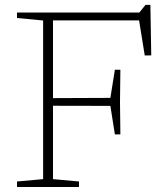

<svg xmlns="http://www.w3.org/2000/svg" viewBox="-20 -748 664 768"><path d="M461.5 -469 460 -339.5 461.5 -210.5H439.5L421.5 -324.5L183.5 -325V-355.5L421.5 -356.5L439.5 -469ZM562 -728.5H581.5L585 -526.5L559 -526L532.5 -690L556.5 -666.5H156.5V-698H537.5ZM192 -698V-31.5L296 -22V0H48V-22L152.5 -31.5V-666L48 -676V-698Z"/></svg>

Font: Newsreader 9pt ExtraLight
Style: Regular
Weight: 250
Designer: Hugues Gentile
Foundry: Production Type
Version: Version 1.003